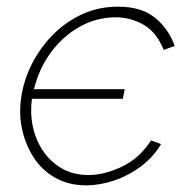

<svg xmlns="http://www.w3.org/2000/svg" viewBox="-20 -548 588 577"><path d="M239 9Q186 9 145.5 -14Q105 -37 80 -76.5Q55 -116 45.5 -164Q36 -212 45 -263Q53 -311 77 -358Q101 -405 139 -443.5Q177 -482 226.5 -505Q276 -528 335 -528Q405 -528 446 -494.5Q487 -461 505 -410L472 -398Q450 -452 411 -474Q372 -496 328 -496Q271 -496 221 -468.5Q171 -441 134.5 -392.5Q98 -344 82 -280H355L349 -251H76Q68 -189 87.5 -137Q107 -85 148 -53.5Q189 -22 246 -22Q293 -22 346 -47Q399 -72 434 -126L464 -115Q440 -75 403 -47.5Q366 -20 323 -5.5Q280 9 239 9Z"/></svg>

Font: Raleway ExtraLight
Style: Italic
Weight: 200
Italic angle: -12°
Designer: Matt McInerney, Pablo Impallari, Rodrigo Fuenzalida
Foundry: Matt McInerney, Pablo Impallari, Rodrigo Fuenzalida
Version: Version 4.026